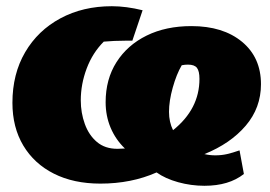

<svg xmlns="http://www.w3.org/2000/svg" viewBox="-20 -576 870 618"><path d="M638 22Q595 22 553.5 10.5Q512 -1 484 -21Q403 15 303 15Q217 15 153.5 -17Q90 -49 55 -107.5Q20 -166 20 -245Q20 -338 61 -408Q102 -478 174.5 -517Q247 -556 340 -556Q386 -556 439 -543L406 -445H382Q348 -445 314 -442Q278 -406 259 -355.5Q240 -305 240 -253Q240 -213 253 -177Q266 -141 292 -119Q318 -97 358 -97Q368 -97 382 -98Q352 -127 336 -165Q320 -203 320 -247Q320 -321 355 -376Q390 -431 452 -461.5Q514 -492 596 -492Q698 -492 759 -441.5Q820 -391 820 -305Q820 -229 771 -171.5Q722 -114 638 -80Q655 -76 673 -76Q693 -76 710.5 -80Q728 -84 751 -92L765 -16Q717 22 638 22ZM524 -216Q524 -183 537 -157Q622 -225 622 -322Q622 -347 614 -357.5Q606 -368 585 -368Q575 -368 565 -366Q548 -337 536 -294Q524 -251 524 -216Z"/></svg>

Font: Piazzolla SC Black
Style: Italic
Weight: 900
Italic angle: -11.3°
Designer: Juan Pablo del Peral
Foundry: Huerta Tipografica
Version: Version 1.330